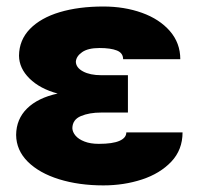

<svg xmlns="http://www.w3.org/2000/svg" viewBox="-20 -557 608 587"><path d="M156.2 -271Q102.1 -285.6 70.3 -316.9Q38.6 -348.1 38.1 -386.7Q38.6 -434.6 71.5 -468.5Q104.5 -502.4 162.6 -519.8Q220.7 -537.1 295.9 -537.1Q360.4 -537.1 414.1 -517.8Q467.8 -498.5 499.5 -461.9Q531.2 -425.3 531.2 -376H356.4Q356.4 -395 337.4 -402.6Q318.4 -410.2 284.2 -410.2Q249 -410.2 231 -397.5Q212.9 -384.8 211.9 -368.2Q212.4 -350.1 233.9 -338.6Q255.4 -327.1 289.1 -327.1H371.1V-212.9H289.1Q252.9 -212.9 227.3 -202.1Q201.7 -191.4 201.2 -165Q201.7 -153.3 210.9 -142.3Q220.2 -131.3 238.3 -124.3Q256.3 -117.2 282.2 -117.2Q324.7 -117.2 345.5 -126.5Q366.2 -135.7 366.2 -152.3H538.1Q538.1 -99.1 503.7 -62.7Q469.2 -26.4 414.1 -8.3Q358.9 9.8 295.9 9.8Q221.2 9.8 160.6 -9Q100.1 -27.8 64.9 -62.7Q29.8 -97.7 29.3 -144.5Q29.8 -192.9 62.7 -225.3Q95.7 -257.8 156.2 -271Z"/></svg>

Font: Pretendard JP Black
Style: Regular
Weight: 900
Designer: Base glyphs from Inter by Rasmus Andersson; Hangeul glyphs from Noto Sans CJK(Source Han Sans) by Jang Soo-young and Kan
Foundry: Kil Hyung-jin
Version: Version 1.309